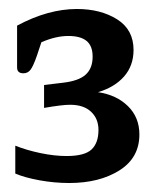

<svg xmlns="http://www.w3.org/2000/svg" viewBox="-20 -789 359 427"><path d="M14 -403V-465Q39 -455 70 -448.5Q101 -442 128 -442Q168 -442 183.5 -456.5Q199 -471 199 -500Q199 -525 182.5 -540.5Q166 -556 136 -556Q118 -556 78 -549V-600L120 -605Q155 -609 170.5 -623Q186 -637 186 -663Q186 -687 172.5 -698Q159 -709 132 -709Q104 -709 72 -695L62 -665Q54 -642 48 -634Q42 -626 32 -626Q18 -626 18 -639V-732Q87 -769 151 -769Q204 -769 240.5 -746Q277 -723 277 -678Q277 -643 256 -619Q235 -595 198 -584Q239 -578 264.5 -553Q290 -528 290 -490Q290 -438 245.5 -410Q201 -382 134 -382Q101 -382 68 -388Q35 -394 14 -403Z"/></svg>

Font: Maitree
Style: Bold
Weight: 700
Designer: CadsonDemak Team
Foundry: CadsonDemak
Version: Version 1.002